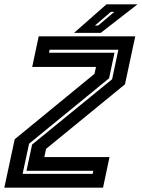

<svg xmlns="http://www.w3.org/2000/svg" viewBox="-42 -868 656 888"><path d="M62.5 -64H386.5L389.5 -78H80.5L106.5 -199.5L476.5 -501.5L505.5 -638H187.5L184.5 -624H487.5L462.5 -506L92.5 -203.5ZM-22 0 26 -224 395 -526.5 402 -558.5H107L137 -700H583.5L536 -478L171 -179.5L163 -141.5H464.5L434.5 0ZM300.5 -716 450.5 -848H594L424 -716ZM397 -750H412L486.5 -813H470.5Z"/></svg>

Font: Tourney
Style: Bold Italic
Weight: 700
Italic angle: -12°
Version: Version 1.015